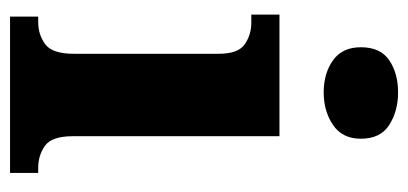

<svg xmlns="http://www.w3.org/2000/svg" viewBox="-235 -577 812 382"><g transform="rotate(90 171.0 -386.0)"><path d="M164 -624Q126 -624 100 -642.5Q74 -661 74 -698Q74 -737 100 -754.5Q126 -772 164 -772Q201 -772 228.5 -754.5Q256 -737 256 -698Q256 -661 228.5 -642.5Q201 -624 164 -624ZM13 0V-56H24Q49 -56 68 -70Q87 -84 87 -127V-415Q87 -454 68 -467Q49 -480 25 -480H9V-536H251V-125Q251 -83 270 -69.5Q289 -56 314 -56H324V0Z"/></g></svg>

Font: Noto Serif Thai SemiCondensed ExtraBold
Style: Regular
Weight: 800
Width: 4
Designer: Monotype Design Team
Foundry: Monotype Imaging Inc.
Version: Version 2.002; ttfautohint (v1.8.4.7-5d5b)